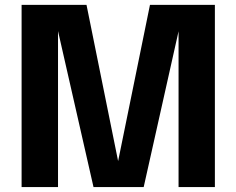

<svg xmlns="http://www.w3.org/2000/svg" viewBox="-20 -757 957 777"><path d="M586.9 -737.3H849.6V0H702.6V-630.4L561.5 0H358.4L214.8 -631.3V0H67.4V-737.3H330.1L458 -105Z"/></svg>

Font: Epilogue
Style: Bold
Weight: 700
Designer: Tyler Finck
Foundry: Etcetera Type Co
Version: Version 2.112